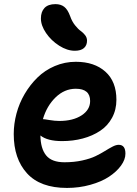

<svg xmlns="http://www.w3.org/2000/svg" viewBox="-20 -859 665 935"><path d="M344.2 -611.8Q307.1 -611.8 268.3 -636.5Q229.5 -661.1 204.3 -698Q179.2 -734.9 179.2 -769Q179.2 -801.8 196.8 -820.3Q214.4 -838.9 250 -838.9Q275.9 -838.9 292.7 -825.9Q309.6 -813 321.8 -779.8Q330.6 -754.4 345.7 -735.6Q360.8 -716.8 373 -708.3Q385.3 -699.7 394.5 -687.7Q403.8 -675.8 403.8 -661.1Q403.8 -638.2 388.9 -625Q374 -611.8 344.2 -611.8ZM306.2 56.2Q176.3 56.2 111.6 -14.9Q46.9 -85.9 46.9 -206.1Q46.9 -255.9 60.3 -306.2Q73.7 -356.4 100.1 -401.4Q126.5 -446.3 162.4 -481.4Q198.2 -516.6 246.8 -537.4Q295.4 -558.1 349.1 -558.1Q439.5 -558.1 493.2 -510Q546.9 -461.9 546.9 -373Q546.9 -324.2 525.6 -285.2Q504.4 -246.1 467.5 -221.7Q430.7 -197.3 383.3 -184.6Q335.9 -171.9 282.2 -171.9Q210.9 -171.9 176.8 -199.2Q177.7 -135.3 204.8 -102.1Q231.9 -68.8 293.9 -68.8Q340.8 -68.8 380.6 -77.6Q420.4 -86.4 445.8 -98.9Q471.2 -111.3 491.2 -123.8Q511.2 -136.2 528.1 -145Q544.9 -153.8 558.1 -153.8Q590.8 -153.8 590.8 -110.8Q590.8 -82 569.1 -52.2Q547.4 -22.5 510.7 1.7Q474.1 25.9 419.9 41Q365.7 56.2 306.2 56.2ZM349.1 -426.8Q293.9 -426.8 250.7 -384.8Q207.5 -342.8 189 -278.8Q195.3 -278.8 221.2 -274.4Q247.1 -270 269 -270Q335.4 -270 377.2 -297.1Q418.9 -324.2 418.9 -367.2Q418.9 -426.8 349.1 -426.8Z"/></svg>

Font: Shantell Sans Irregular
Style: Regular
Weight: 600
Designer: Stephen Nixon, Anya Danilova, Shantell Martin
Foundry: Arrow Type
Version: Version 1.006;[9816181b4]